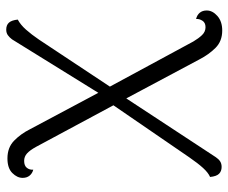

<svg xmlns="http://www.w3.org/2000/svg" viewBox="-80 -662 751 632"><g transform="rotate(-90 296.0 -346.5)"><path d="M511 9Q476 9 454 -13Q432 -35 416 -66L272 -336L128 -604Q117 -624 106.5 -633.5Q96 -643 82 -643Q66 -643 59 -634Q52 -625 53 -613Q41 -616 33.5 -625Q26 -634 26 -648Q26 -666 42 -682Q58 -698 90 -698Q126 -698 148.5 -676Q171 -654 186 -624L316 -380L475 -86Q485 -69 496 -57.5Q507 -46 522 -46Q537 -46 543.5 -56.5Q550 -67 549 -77Q562 -74 569.5 -65Q577 -56 577 -42Q577 -23 559 -7Q541 9 511 9ZM62 7Q48 7 39.5 -1.5Q31 -10 29 -31Q43 -37 58.5 -54Q74 -71 94 -100L284 -377L312 -344L94 -12Q88 -3 80.5 2Q73 7 62 7ZM314 -342 290 -373 482 -683Q488 -691 495.5 -696.5Q503 -702 514 -702Q529 -702 537 -693Q545 -684 547 -664Q530 -655 514 -637Q498 -619 481 -594Z"/></g></svg>

Font: Arima Light
Style: Regular
Weight: 300
Designer: Joana Correia and Natanael Gama
Foundry: NDISCOVER
Version: Version 1.101;gftools[0.9.23]